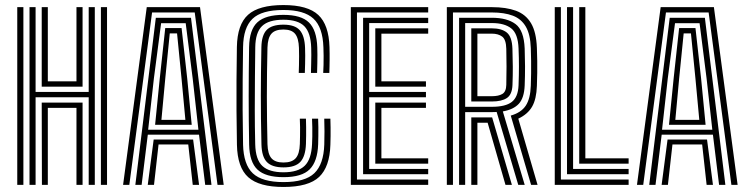

<svg xmlns="http://www.w3.org/2000/svg" viewBox="-20 -724 2926 752"><path d="M95.6 0V-696H119.4V-363.8H327.4V-696H351.3V0H327.4V-343H119.4V0ZM144.2 0 143.4 -322.2H303.4V0H279.5V-301.5H167.3V0ZM47.6 0V-696H71.6V0ZM375.2 0V-696H399.2V0ZM143.4 -384.5V-696H167.3V-405.4H279.5V-696H303.4V-384.5Z M462.1 0 554.8 -696H763.4L856.2 0H831.9L742.7 -675.1H575.6L486.5 0ZM558.7 0 581.9 -177.5H736.4L759.7 0H734.9L717.3 -158.3H601L583.2 0ZM510.1 0 590.3 -654.2H728.1L808.3 0H783.7L759.5 -196.6H558.9L534.7 0ZM560.3 -216H757.1L734.7 -416.5L707.3 -633.2H611L582.7 -416.5ZM587.5 -235.2 605.7 -416.5 627.2 -614.1H691.2L713.3 -416.5L730.9 -235.2ZM612.2 -254.4H706.1L691 -416.5L673.5 -593.1H644.9L627.3 -416.5Z M1090.3 8.3Q995 8.3 952.4 -29.8Q909.8 -67.9 908 -156.9Q906.8 -228.2 906.3 -288.7Q905.8 -349.2 906.3 -409.6Q906.8 -470 907.8 -540.3Q909.4 -628.2 951.7 -666.2Q993.9 -704.2 1090.1 -704.2Q1185.4 -704.2 1226.7 -665.4Q1268 -626.7 1270.5 -539.6Q1270.9 -527.3 1271 -514.3Q1271.1 -501.4 1271 -488.4Q1270.9 -475.4 1270.6 -462.8Q1270.3 -450.2 1269.9 -438.4H1245.9Q1246.7 -451.6 1247.2 -469.5Q1247.6 -487.5 1247.5 -505.8Q1247.4 -524 1246.7 -538.5Q1244.2 -617.1 1207.7 -651Q1171.3 -684.9 1090.1 -684.9Q1004.8 -684.9 969 -650.4Q933.1 -615.9 932 -539.5Q931 -471.8 930.5 -413.2Q930 -354.6 930.3 -293.7Q930.5 -232.7 932 -157.8Q933.8 -79.7 970.2 -45.2Q1006.7 -10.8 1090.3 -10.8Q1175 -10.8 1211.3 -45.7Q1247.6 -80.6 1250.1 -157.8Q1251 -183.3 1250.9 -209.3Q1250.9 -235.3 1250 -259.2H1274Q1274.5 -242.2 1274.8 -224.9Q1275 -207.7 1274.8 -190.7Q1274.7 -173.7 1274 -156.9Q1271.5 -70.7 1230.1 -31.2Q1188.7 8.3 1090.3 8.3ZM1090.3 -30.1Q1020.1 -30.1 988.6 -59.6Q957.1 -89.1 955.8 -157.8Q954.8 -207.8 954.4 -254.2Q954 -300.6 954 -346.3Q954 -392 954.4 -439.6Q954.8 -487.3 955.6 -539.5Q956.8 -608.3 988.5 -637Q1020.2 -665.8 1090.1 -665.8Q1159.5 -665.8 1190 -636Q1220.6 -606.2 1222.7 -538Q1223.2 -524.5 1223.2 -509.7Q1223.2 -494.8 1222.9 -477.3Q1222.6 -459.8 1221.9 -438.4H1197.9Q1198.4 -457.5 1198.8 -475.3Q1199.2 -493.2 1199.3 -508.8Q1199.4 -524.4 1198.9 -536.8Q1197.2 -595.2 1172.3 -621Q1147.3 -646.7 1090.1 -646.7Q1031.9 -646.7 1006.2 -621.7Q980.5 -596.6 979.8 -538.9Q979.2 -482.6 978.5 -421.5Q977.8 -360.4 977.9 -294.7Q977.9 -228.9 979.6 -158.9Q981.1 -98.5 1007.8 -73.8Q1034.5 -49.2 1090.3 -49.2Q1147.4 -49.2 1173.5 -74.8Q1199.6 -100.4 1202.2 -159.7Q1202.9 -171.4 1203.2 -189Q1203.4 -206.7 1203.2 -225.6Q1202.9 -244.5 1202.1 -259.2H1226Q1226.7 -242.3 1226.9 -225.2Q1227 -208.1 1226.8 -191.5Q1226.7 -174.8 1226.1 -158.5Q1223.6 -91.4 1192.9 -60.8Q1162.2 -30.1 1090.3 -30.1ZM1090.3 -68.4Q1045.5 -68.4 1025.3 -89.3Q1005.1 -110.2 1004 -158.6Q1002.6 -212.9 1002.1 -259.7Q1001.6 -306.4 1001.6 -350.5Q1001.6 -394.6 1002.2 -440.7Q1002.8 -486.7 1003.8 -539.3Q1004.7 -586.4 1024.7 -606.9Q1044.7 -627.4 1090.1 -627.4Q1135 -627.4 1154.1 -605.6Q1173.2 -583.8 1174.8 -536.4Q1175.4 -522.8 1175.4 -506.8Q1175.4 -490.9 1175 -473.6Q1174.6 -456.2 1173.9 -438.4H1150.1Q1150.6 -452.2 1151 -469.2Q1151.4 -486.2 1151.4 -503.8Q1151.5 -521.4 1150.9 -536.4Q1149.7 -574.4 1135.9 -591.4Q1122 -608.4 1090.1 -608.4Q1057.6 -608.4 1043.2 -592.1Q1028.7 -575.8 1027.6 -538Q1026.4 -486.7 1025.8 -438.8Q1025.2 -390.8 1025.2 -344.6Q1025.2 -298.5 1025.9 -252.6Q1026.6 -206.6 1027.6 -159.3Q1028.7 -120.8 1043.2 -104.2Q1057.8 -87.5 1090.3 -87.5Q1123 -87.5 1138.1 -104.2Q1153.2 -120.9 1154.4 -160.2Q1154.9 -173.3 1155.1 -190.4Q1155.4 -207.6 1155.3 -225.7Q1155.2 -243.9 1154.3 -259.2H1178.3Q1178.8 -242.9 1179 -226.3Q1179.2 -209.7 1179 -193Q1178.9 -176.4 1178.3 -160.1Q1176.5 -111.6 1156.4 -90Q1136.4 -68.4 1090.3 -68.4Z M1354.1 0V-696H1657.1V-675.2H1378.1V-20.8H1657.1V0ZM1449.9 -83V-322.2H1648.3V-301.5H1473.8V-103.8H1657.1V-83ZM1402.1 -41.6V-654.4H1657.1V-633.7H1425.9V-363.8H1648.3V-343H1425.9V-62.3H1657.1V-41.6ZM1449.9 -384.5V-613H1657.1V-592.2H1473.8V-405.4H1648.3V-384.5Z M1730.1 0V-696H1906.5Q1962.5 -696 2000.9 -681.9Q2039.4 -667.7 2060 -632.9Q2080.6 -598.1 2082.8 -536.3Q2083.8 -508.3 2084.2 -485.3Q2084.5 -462.2 2084.2 -439.1Q2083.9 -416 2082.8 -387.6Q2081.1 -336.3 2064.3 -306.7Q2047.5 -277 2010 -259.2L2085.4 0H2060.1L1980.5 -271.3Q2021.3 -282.9 2039.3 -310.3Q2057.3 -337.7 2059 -388.4Q2059.9 -413.1 2060.2 -436.9Q2060.5 -460.7 2060.2 -485Q2059.9 -509.4 2059 -535.5Q2057.2 -589.1 2039.5 -619.6Q2021.8 -650 1988.6 -662.6Q1955.3 -675.2 1906.5 -675.2H1754.1V0ZM1825.9 0V-264.1H1879.4Q1886.5 -264.1 1893.5 -264.1Q1900.6 -264.1 1907.6 -264.1L1984.9 0H1959.8L1889.9 -243.3Q1887.5 -243.3 1885.1 -243.3Q1882.7 -243.3 1880.2 -243.3H1849.8V0ZM1778.1 0V-654.4H1906.5Q1966.2 -654.4 1999.1 -629.8Q2032.1 -605.2 2035 -533.9Q2036.2 -501.1 2036.4 -464.1Q2036.5 -427 2035 -389.2Q2033 -340.5 2012.2 -317.7Q1991.4 -295 1949.4 -287.6L2035.1 0H2009.8L1925.2 -285.5Q1920.5 -285.1 1915.8 -285Q1911 -284.9 1906.4 -284.9H1801.9V0ZM1801.9 -305.7H1906.4Q1959.9 -305.7 1984.6 -324.8Q2009.2 -343.9 2011 -390Q2012.5 -430.4 2012.5 -463.3Q2012.6 -496.3 2011 -533.9Q2008.9 -592.1 1982.3 -612.9Q1955.8 -633.7 1906.5 -633.7H1801.9ZM1825.9 -326.5V-613H1906.5Q1944.2 -613 1964.8 -596.7Q1985.4 -580.3 1987 -533.3Q1988.2 -493.7 1988.5 -462Q1988.7 -430.2 1987.2 -391Q1985.7 -353.6 1965.3 -340.1Q1944.9 -326.5 1906.4 -326.5ZM1849.8 -347.2H1906.4Q1932.8 -347.2 1947.6 -356.1Q1962.4 -365 1963 -391.5Q1964 -432.6 1963.9 -463.1Q1963.9 -493.6 1963 -532.5Q1962.2 -569.1 1946.8 -580.7Q1931.4 -592.2 1906.5 -592.2H1849.8Z M2152.8 0V-696H2176.8V-20.8H2442.1V0ZM2200.8 -41.6V-696H2224.6V-62.3H2442.1V-41.6ZM2248.6 -83V-696H2272.6V-103.8H2442.1V-83Z M2474.8 0 2567.6 -696H2776.1L2869 0H2844.6L2755.5 -675.1H2588.3L2499.3 0ZM2571.4 0 2594.6 -177.5H2749.2L2772.4 0H2747.6L2730.1 -158.3H2613.8L2596 0ZM2522.8 0 2603 -654.2H2740.8L2821 0H2796.4L2772.3 -196.6H2571.6L2547.4 0ZM2573 -216H2769.9L2747.5 -416.5L2720 -633.2H2623.8L2595.4 -416.5ZM2600.2 -235.2 2618.4 -416.5 2639.9 -614.1H2703.9L2726 -416.5L2743.6 -235.2ZM2625 -254.4H2718.9L2703.8 -416.5L2686.2 -593.1H2657.7L2640 -416.5Z"/></svg>

Font: Big Shoulders Inline Text SC Thin
Style: Regular
Weight: 100
Designer: Patric King
Foundry: XO Type Co
Version: Version 2.002